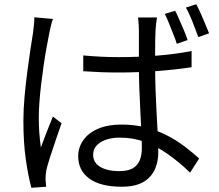

<svg xmlns="http://www.w3.org/2000/svg" viewBox="-20 -843 1040 911"><path d="M375 -580Q418 -576 459.5 -574Q501 -572 544 -572Q635 -572 724 -579Q813 -586 889 -601V-524Q809 -512 720 -505.5Q631 -499 543 -499Q500 -499 459.5 -500.5Q419 -502 375 -505ZM725 -760Q722 -744 720.5 -729.5Q719 -715 718 -699Q717 -681 716.5 -653.5Q716 -626 716 -594Q716 -562 716 -532Q716 -475 718 -418Q720 -361 723 -307Q726 -253 728.5 -206Q731 -159 731 -120Q731 -89 722.5 -60Q714 -31 694.5 -7.5Q675 16 641.5 29.5Q608 43 558 43Q457 43 404 4.5Q351 -34 351 -102Q351 -143 375 -177.5Q399 -212 445 -232Q491 -252 556 -252Q619 -252 673 -238Q727 -224 772.5 -200.5Q818 -177 856 -148Q894 -119 925 -91L882 -24Q830 -74 777.5 -111Q725 -148 669 -169Q613 -190 549 -190Q493 -190 457.5 -168Q422 -146 422 -109Q422 -71 456 -51Q490 -31 544 -31Q587 -31 610 -44.5Q633 -58 643 -82.5Q653 -107 653 -140Q653 -167 651 -212.5Q649 -258 646 -313Q643 -368 641 -424.5Q639 -481 639 -531Q639 -583 639 -627.5Q639 -672 639 -698Q639 -711 638 -728.5Q637 -746 635 -760ZM231 -753Q228 -745 224.5 -732.5Q221 -720 218.5 -707.5Q216 -695 214 -686Q208 -657 201 -618.5Q194 -580 187.5 -535.5Q181 -491 175.5 -445.5Q170 -400 167 -358Q164 -316 164 -283Q164 -246 166.5 -213Q169 -180 174 -143Q182 -166 192 -192Q202 -218 212.5 -244Q223 -270 231 -290L272 -258Q260 -224 245.5 -181.5Q231 -139 218.5 -100.5Q206 -62 200 -37Q198 -27 197 -14.5Q196 -2 196 8Q197 15 197.5 25Q198 35 199 43L129 48Q114 -6 102.5 -86.5Q91 -167 91 -269Q91 -324 96.5 -384.5Q102 -445 109.5 -503Q117 -561 124.5 -609.5Q132 -658 137 -689Q139 -707 141 -725.5Q143 -744 143 -761ZM811 -792Q820 -775 831 -749.5Q842 -724 853 -698.5Q864 -673 870 -653L819 -635Q812 -657 802 -682Q792 -707 782 -732Q772 -757 762 -777ZM911 -823Q921 -805 932 -780Q943 -755 953.5 -730Q964 -705 972 -685L921 -667Q909 -700 893.5 -739.5Q878 -779 862 -807Z"/></svg>

Font: Farlight84_Sys_V01
Style: Regular
Weight: 400
Designer: Ryoko NISHIZUKA  (kana, bopomofo & ideographs); Paul D. Hunt (Latin, Greek & Cyrillic); Sandoll Communications , Soo-you
Foundry: Adobe
Version: Version 2.004;October 29, 2024;FontCreator 14.0.0.2814 64-bi